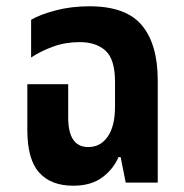

<svg xmlns="http://www.w3.org/2000/svg" viewBox="-20 -581 585 611"><path d="M213 10Q142 10 104.5 -32Q67 -74 67 -167V-313H197V-207Q197 -113 261 -113Q300 -113 323 -146.5Q346 -180 346 -241V-321Q346 -392 316 -419.5Q286 -447 234 -447Q188 -447 148.5 -432.5Q109 -418 79 -398V-518Q108 -535 157.5 -548Q207 -561 265 -561Q381 -561 431.5 -500.5Q482 -440 482 -325V0H380L364 -81H357Q341 -43 305.5 -16.5Q270 10 213 10Z"/></svg>

Font: Noto Sans Thai Cond
Style: Bold
Weight: 700
Width: 3
Designer: Monotype Design Team
Foundry: Monotype Imaging Inc.
Version: Version 2.002; ttfautohint (v1.8.4.7-5d5b)